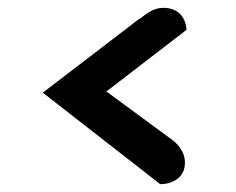

<svg xmlns="http://www.w3.org/2000/svg" viewBox="-20 -502 601 489"><path d="M451 -88Q451 -62 433 -47.5Q415 -33 388 -33L89 -266L332 -452Q336 -454 348.5 -463.5Q361 -473 372.5 -477.5Q384 -482 396 -482Q422 -482 437.5 -467.5Q453 -453 455 -426L251 -269L421 -144Q451 -119 451 -88Z"/></svg>

Font: Sansita Medium
Style: Regular
Weight: 500
Designer: Pablo Cosgaya
Foundry: Omnibus-Type
Version: Version 1.006